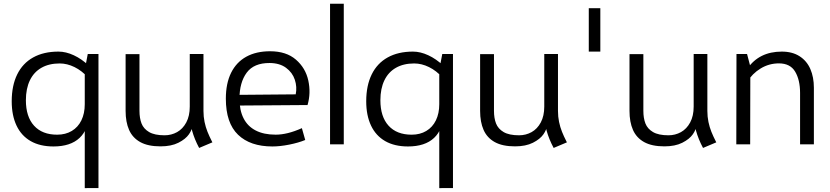

<svg xmlns="http://www.w3.org/2000/svg" viewBox="-20 -760 4373 1011"><path d="M261.5 11.2Q190.8 11.2 141.5 -17Q92.2 -45.3 67 -98.8Q41.7 -152.2 41.7 -226.8Q41.7 -309.4 70.6 -368.2Q99.5 -427 154.7 -457.6Q210 -488.3 287.8 -488.3Q327 -488.3 368.6 -469Q410.2 -449.7 446.7 -415L442 -353.1Q411 -387.7 372.3 -406.8Q333.5 -425.9 294.2 -425.9Q238.2 -425.9 198.2 -403.1Q158.2 -380.4 137.3 -336.9Q116.3 -293.3 116.3 -232.2Q116.3 -145.6 159.3 -98.2Q202.3 -50.8 281 -50.8Q325 -50.8 357.9 -70.4Q390.9 -90.1 408.6 -126.3Q426.3 -162.6 426.3 -211.4L447.1 -162.4Q447.1 -79.1 399.1 -33.9Q351.1 11.2 261.5 11.2ZM426.3 -392.6 442.1 -475.6 498.5 -475.7V230.3L426.3 230.5Z M825.2 10.7Q759.3 10.7 718.6 -11.8Q678 -34.4 659.7 -75.9Q641.4 -117.4 641.4 -176V-475.1H714.4V-176.8Q714.4 -137.9 725.2 -109.9Q736.1 -81.8 765.1 -64.7Q794.2 -47.6 846.4 -47.6Q882.2 -47.6 912.4 -64.3Q942.5 -81.1 960.9 -115.3Q979.2 -149.5 979.2 -198.7L992.4 -97.4Q992.4 -78.4 974.9 -52.9Q957.3 -27.5 919.5 -8.4Q881.7 10.7 825.2 10.7ZM1028.6 19Q979.2 -73.2 979.2 -160.2L1051.4 -175.8Q1051.4 -145.5 1057.1 -117.9Q1062.9 -90.3 1072.6 -66.1Q1082.3 -41.9 1095.8 -15.6L1098.4 -10.5ZM979.2 -160.2V-475.6H1051.4V-103Z M1414.3 11.2Q1297.7 11.2 1233.5 -50.5Q1169.2 -112.3 1169.2 -240.7Q1169.2 -320.8 1196.9 -376.7Q1224.6 -432.6 1276.9 -461.4Q1329.1 -490.1 1402.1 -490.1Q1487.3 -490.1 1538.1 -446.1Q1589 -402.1 1603.4 -336.1Q1617.8 -270 1599.4 -206.9L1201.4 -204L1205.8 -260.3L1537.1 -263.2Q1545 -302.1 1532.4 -340.2Q1519.8 -378.3 1486 -403.1Q1452.3 -427.9 1399.9 -428.2Q1317.1 -428.7 1279.1 -377.4Q1241 -326 1241 -240.2Q1241 -179.3 1262.5 -137.1Q1283.9 -94.8 1326.5 -72.9Q1369 -50.9 1431.4 -50.9Q1461.9 -50.9 1496.2 -59.3Q1530.4 -67.7 1569.6 -85.2L1587.2 -22.9Q1552.1 -8.3 1503.1 1.5Q1454.1 11.2 1414.3 11.2Z M1717.9 -740.2H1790.2V0H1717.9Z M2128.2 11.2Q2057.5 11.2 2008.2 -17Q1958.9 -45.3 1933.7 -98.8Q1908.4 -152.2 1908.4 -226.8Q1908.4 -309.4 1937.3 -368.2Q1966.2 -427 2021.4 -457.6Q2076.7 -488.3 2154.5 -488.3Q2193.7 -488.3 2235.3 -469Q2276.9 -449.7 2313.4 -415L2308.7 -353.1Q2277.7 -387.7 2239 -406.8Q2200.2 -425.9 2160.9 -425.9Q2104.9 -425.9 2064.9 -403.1Q2024.9 -380.4 2004 -336.9Q1983 -293.3 1983 -232.2Q1983 -145.6 2026 -98.2Q2069 -50.8 2147.7 -50.8Q2191.7 -50.8 2224.6 -70.4Q2257.6 -90.1 2275.3 -126.3Q2293 -162.6 2293 -211.4L2313.8 -162.4Q2313.8 -79.1 2265.8 -33.9Q2217.8 11.2 2128.2 11.2ZM2293 -392.6 2308.8 -475.6 2365.2 -475.7V230.3L2293 230.5Z M2691.9 10.7Q2626 10.7 2585.3 -11.8Q2544.7 -34.4 2526.4 -75.9Q2508.1 -117.4 2508.1 -176V-475.1H2581.1V-176.8Q2581.1 -137.9 2591.9 -109.9Q2602.8 -81.8 2631.8 -64.7Q2660.9 -47.6 2713.1 -47.6Q2748.9 -47.6 2779.1 -64.3Q2809.2 -81.1 2827.6 -115.3Q2845.9 -149.5 2845.9 -198.7L2859.1 -97.4Q2859.1 -78.4 2841.6 -52.9Q2824 -27.5 2786.2 -8.4Q2748.4 10.7 2691.9 10.7ZM2895.3 19Q2845.9 -73.2 2845.9 -160.2L2918.1 -175.8Q2918.1 -145.5 2923.8 -117.9Q2929.6 -90.3 2939.3 -66.1Q2949 -41.9 2962.5 -15.6L2965.1 -10.5ZM2845.9 -160.2V-475.6H2918.1V-103Z M3080.3 -716.8H3141.1V-488.3H3080.3Z M3478.5 10.7Q3412.6 10.7 3371.9 -11.8Q3331.3 -34.4 3313 -75.9Q3294.7 -117.4 3294.7 -176V-475.1H3367.7V-176.8Q3367.7 -137.9 3378.5 -109.9Q3389.4 -81.8 3418.5 -64.7Q3447.5 -47.6 3499.8 -47.6Q3535.5 -47.6 3565.7 -64.3Q3595.8 -81.1 3614.2 -115.3Q3632.6 -149.5 3632.6 -198.7L3645.8 -97.4Q3645.8 -78.4 3628.2 -52.9Q3610.6 -27.5 3572.8 -8.4Q3535 10.7 3478.5 10.7ZM3681.9 19Q3632.6 -73.2 3632.6 -160.2L3704.7 -175.8Q3704.7 -145.5 3710.4 -117.9Q3716.2 -90.3 3725.9 -66.1Q3735.6 -41.9 3749.1 -15.6L3751.7 -10.5ZM3632.6 -160.2V-475.6H3704.7V-103Z M4192.9 -270.5Q4192.9 -339.2 4166.9 -382.8Q4140.9 -426.3 4081.5 -426.3Q4029.4 -426.3 3985.3 -399.5Q3941.2 -372.8 3913.5 -327.6L3914.7 -397.5Q3976.8 -488.3 4096.7 -488.3Q4152.2 -488.3 4190.2 -463.9Q4228.3 -439.5 4247 -396.5Q4265.6 -353.5 4265.6 -297.9V0H4192.9ZM3858 -475.6H3913.7L3931 -409.7L3930.1 0H3857.1Z"/></svg>

Font: DavidDev Light
Style: Regular
Weight: 300
Designer: David.dev
Foundry: David.dev
Version: Version 1.001;FEAKit 1.0